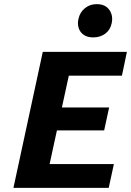

<svg xmlns="http://www.w3.org/2000/svg" viewBox="-20 -909 634 929"><path d="M506 0H45L187 -658H594L570 -543H313L220 -115H531ZM151 -278 176 -389H508L484 -278ZM431 -728Q403 -728 385 -740.5Q367 -753 360.5 -774Q354 -795 360 -819Q367 -850 391 -869.5Q415 -889 448 -889Q477 -889 494.5 -876Q512 -863 519 -841.5Q526 -820 520 -795Q513 -763 488.5 -745.5Q464 -728 431 -728Z"/></svg>

Font: Ysabeau Infant ExtraBold
Style: Italic
Weight: 800
Italic angle: -12°
Designer: Christian Thalmann (Catharsis Fonts)
Version: Version 2.001;gftools[0.9.30]; featfreeze: ss01,ss02,lnum